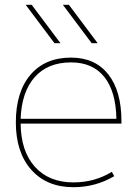

<svg xmlns="http://www.w3.org/2000/svg" viewBox="-20 -770 577 800"><path d="M207 -590 87 -750H112L232 -590ZM362 -590 242 -750H267L387 -590ZM66 -275H465Q463 -389 414.5 -449.5Q366 -510 276 -510Q179 -510 124.5 -448.5Q70 -387 66 -275ZM66 -255Q67 -140 125.5 -75Q184 -10 286 -10Q374 -10 446 -54L456 -36Q378 10 286 10Q175 10 110.5 -62.5Q46 -135 46 -260Q46 -387 107 -458.5Q168 -530 276 -530Q376 -530 431 -460.5Q486 -391 486 -265V-255Z"/></svg>

Font: Mplus 1p Thin
Style: Regular
Weight: 250
Version: Version 1.061